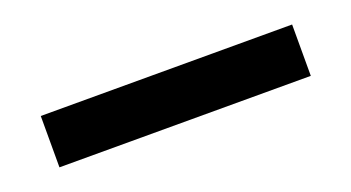

<svg xmlns="http://www.w3.org/2000/svg" viewBox="-25 -114 584 319"><g transform="rotate(-20 267.0 45.5)"><path d="M44.9 90.8V0H489.3V90.8Z"/></g></svg>

Font: Suwannaphum
Style: Bold
Weight: 700
Designer: Danh Hong
Version: Version 8.002; ttfautohint (v1.8.3)